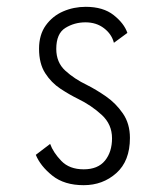

<svg xmlns="http://www.w3.org/2000/svg" viewBox="-20 -532 490 563"><path d="M225.5 11Q168.5 11 133.5 -17Q98.5 -45 85 -78L127 -110Q136 -85 159.8 -60.2Q183.5 -35.5 225.5 -35.5Q267 -35.5 287.8 -61Q308.5 -86.5 308.5 -126.5Q308.5 -167.5 278.2 -195.2Q248 -223 209 -242Q183.5 -254.5 157 -272Q130.5 -289.5 112.5 -317.5Q94.5 -345.5 94.5 -389Q94.5 -430 114.2 -457.5Q134 -485 165 -498.5Q196 -512 231.5 -512Q282.5 -512 313.2 -487.8Q344 -463.5 353.5 -435.5L314 -406.5Q307.5 -432 285 -449.2Q262.5 -466.5 230.5 -466.5Q198 -466.5 171.5 -450Q145 -433.5 145 -388.5Q145 -349 171.5 -324.8Q198 -300.5 235.5 -282.5Q261.5 -269.5 290.5 -249.5Q319.5 -229.5 340.2 -199.5Q361 -169.5 361 -127.5Q361 -60 321.2 -24.5Q281.5 11 225.5 11Z"/></svg>

Font: Trispace Condensed ExtraLight
Style: Regular
Weight: 200
Width: 3
Designer: Tyler Finck
Foundry: Etcetera Type Company
Version: Version 1.210; ttfautohint (v1.8.3)